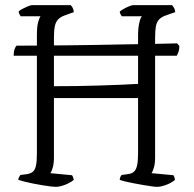

<svg xmlns="http://www.w3.org/2000/svg" viewBox="-20 -724 750 744"><path d="M196 0Q190 0 176.5 -1.5Q163 -3 145.5 -6Q128 -9 109.5 -12.5Q91 -16 75.5 -20Q60 -24 51 -27Q51 -33 54 -38Q57 -43 59 -46L83 -49Q97 -51 106 -57.5Q115 -64 119 -80.5Q123 -97 123 -130V-587Q123 -622 128 -639Q133 -656 137 -661H60Q58 -665 56 -668Q54 -671 52 -679Q56 -684 66.5 -689.5Q77 -695 88 -699.5Q99 -704 104 -704H254Q258 -700 261.5 -694Q265 -688 266 -677L230 -664Q214 -658 205 -648.5Q196 -639 192.5 -622.5Q189 -606 189 -577V-390Q228 -390 272.5 -390.5Q317 -391 361.5 -392.5Q406 -394 445.5 -395.5Q485 -397 515 -399V-587Q515 -614 519.5 -634.5Q524 -655 530 -661H452Q450 -664 447.5 -668Q445 -672 444 -679Q448 -683 458.5 -689Q469 -695 480 -699.5Q491 -704 495 -704H647Q650 -700 654 -694Q658 -688 659 -677L622 -664Q605 -658 596 -648Q587 -638 584 -621.5Q581 -605 581 -577V-113Q581 -91 576.5 -75Q572 -59 567 -53L652 -45Q653 -43 655 -39Q657 -35 658 -27Q644 -15 623.5 -7.5Q603 0 588 0Q582 0 567.5 -2Q553 -4 535.5 -7Q518 -10 499.5 -13.5Q481 -17 466.5 -20.5Q452 -24 444 -27Q444 -34 447 -39.5Q450 -45 451 -46L474 -49Q491 -51 499.5 -59Q508 -67 511.5 -84.5Q515 -102 515 -130V-344H189V-113Q189 -91 184.5 -75Q180 -59 175 -53L259 -45Q261 -43 263 -37.5Q265 -32 266 -27Q251 -15 231 -7.5Q211 0 196 0ZM33 -508Q33 -524 36.5 -533.5Q40 -543 44 -547Q89 -547 141 -547.5Q193 -548 248 -548.5Q303 -549 358 -550Q413 -551 463 -552Q513 -553 554.5 -553.5Q596 -554 625 -555Q654 -556 666 -556L675 -546Q675 -533 672 -524Q669 -515 665 -508Z"/></svg>

Font: Texturina 12pt Thin
Style: Regular
Weight: 250
Designer: Guillermo Torres Carreño
Foundry: Omnibus-Type
Version: Version 1.002